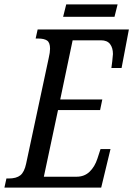

<svg xmlns="http://www.w3.org/2000/svg" viewBox="-37 -847 602 867"><path d="M-8 -41H2Q37 -41 55 -55.5Q73 -70 81 -108L183 -585Q189 -610 189 -627Q189 -655 175.5 -664Q162 -673 135 -673H124L133 -714H545L512 -540H466Q467 -545 470 -571Q473 -597 473 -603Q473 -631 460 -648Q447 -665 419 -665H291L235 -398H425L415 -350H225L161 -49H309Q344 -49 367.5 -71.5Q391 -94 403 -131L417 -174H462L420 0H-17ZM262 -827H494L480 -771H248Z"/></svg>

Font: Noto Serif Cond
Style: Italic
Weight: 400
Width: 3
Italic angle: -12°
Designer: Monotype Design Team
Foundry: Monotype Imaging Inc.
Version: Version 1.001